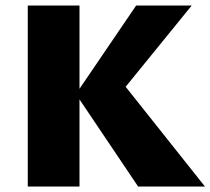

<svg xmlns="http://www.w3.org/2000/svg" viewBox="-20 -678 765 698"><path d="M482 0 256 -336 475 -658H677L399 -316L403 -405L725 0ZM81 0V-658H269V0Z"/></svg>

Font: Ysabeau Infant Black
Style: Regular
Weight: 900
Designer: Christian Thalmann (Catharsis Fonts)
Version: Version 2.001;gftools[0.9.30]; featfreeze: ss01,ss02,lnum